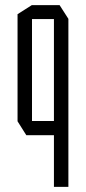

<svg xmlns="http://www.w3.org/2000/svg" viewBox="-20 -524 333 744"><path d="M189 200V-409V-450H245V200ZM82 0 48 -54V-55H189V0ZM48 -55V-469L103 -504H104V-55ZM104 -450V-504H211L245 -451V-450Z"/></svg>

Font: Foldit Light
Style: Regular
Weight: 300
Version: Version 1.003